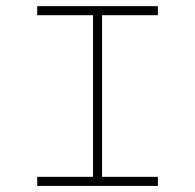

<svg xmlns="http://www.w3.org/2000/svg" viewBox="-20 -610 640 630"><path d="M498 -560.1V-589.8H102.1V-560.1H285.2V-29.8H102.1V0H498V-29.8H314.9V-560.1Z"/></svg>

Font: Compagnon Light
Style: Regular
Weight: 400
Designer: Juliette Duhe, Lea Pradine
Foundry: Velvetyne Type Foundry
Version: Version 1.000;PS 001.000;hotconv 1.0.88;makeotf.lib2.5.64775